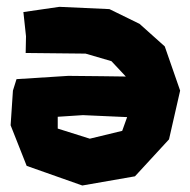

<svg xmlns="http://www.w3.org/2000/svg" viewBox="-20 -536 567 573"><path d="M29.3 -299.8 18.6 -265.6 11.7 -162.1 59.6 -41 225.6 17.6 382.8 -9.8 484.4 -120.1 517.6 -265.6 471.7 -397.5 396.5 -464.8 306.6 -508.8 157.2 -515.6 49.8 -500 57.6 -427.7 56.6 -377.9 235.4 -376 312.5 -353.5 355.5 -307.6 282.2 -308.6 183.6 -309.6ZM152.3 -187.5 227.5 -192.4 359.4 -186.5 344.7 -145.5 248 -122.1 152.3 -152.3Z"/></svg>

Font: MaokenAssortedSans-TC
Style: Regular
Weight: 500
Version: Version 0.83